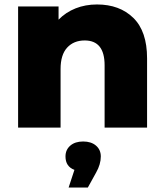

<svg xmlns="http://www.w3.org/2000/svg" viewBox="-20 -571 736 859"><path d="M638 -310V0H448V-279Q448 -390 359 -390Q310 -390 280.5 -358Q251 -326 251 -262V0H61V-542H242V-483Q274 -516 318 -533.5Q362 -551 414 -551Q515 -551 576.5 -491Q638 -431 638 -310ZM431 129Q431 164 410 201L373 268H287L313 189Q273 174 273 129Q273 99 294.5 80.5Q316 62 352 62Q388 62 409.5 80.5Q431 99 431 129Z"/></svg>

Font: Idrija
Style: Regular
Weight: 800
Designer: Julieta Ulanovsky
Foundry: Julieta Ulanovsky
Version: Version 7.200